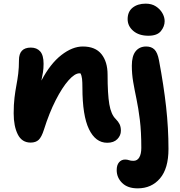

<svg xmlns="http://www.w3.org/2000/svg" viewBox="-20 -773 988 1053"><path d="M794 -577Q742 -577 711 -603.5Q680 -630 680 -668Q680 -709 707.5 -731Q735 -753 779 -753Q812 -753 835 -738Q858 -723 870.5 -701Q883 -679 883 -657Q883 -628 862.5 -602.5Q842 -577 794 -577ZM568 10Q504 10 468 -64.5Q432 -139 432 -292Q432 -322 430 -340.5Q428 -359 421 -371Q419 -371 416 -371Q390 -371 355.5 -332Q321 -293 285.5 -223.5Q250 -154 221 -62Q208 -21 192 -6Q176 9 148 9Q100 9 77.5 -36Q55 -81 55 -151Q55 -200 59.5 -237Q64 -274 70 -305.5Q76 -337 80 -369.5Q84 -402 84 -443Q84 -512 149 -512Q182 -512 200.5 -491Q219 -470 219 -423Q219 -397 215.5 -376Q212 -355 207 -331Q256 -424 316.5 -471Q377 -518 434 -518Q503 -518 536.5 -476Q570 -434 570 -364Q570 -258 579.5 -201.5Q589 -145 615 -120Q629 -106 636 -91.5Q643 -77 643 -56Q643 -30 623.5 -10Q604 10 568 10ZM735 260Q680 260 650 230.5Q620 201 620 160Q620 132 633 117Q646 102 666 102Q678 102 687.5 105.5Q697 109 712 109Q733 109 744 90Q755 71 755 38Q755 -51 747 -115.5Q739 -180 728.5 -230Q718 -280 710.5 -323.5Q703 -367 703 -413Q703 -466 724 -492Q745 -518 782 -518Q810 -518 827 -501.5Q844 -485 852 -442Q878 -304 891 -187Q904 -70 904 44Q904 151 857.5 205.5Q811 260 735 260Z"/></svg>

Font: Shantell Sans Normal
Style: Bold
Weight: 700
Designer: Stephen Nixon, Anya Danilova, Shantell Martin
Foundry: Arrow Type
Version: Version 1.009;[a7da0bfa3]